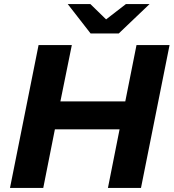

<svg xmlns="http://www.w3.org/2000/svg" viewBox="-20 -921 851 941"><path d="M649 -700H811L671 0H509L566 -287H249L192 0H29L169 -700H332L276 -424H594ZM424 -757 312 -901H423L500 -826L597 -901H713L562 -757Z"/></svg>

Font: Montserrat
Style: Bold Italic
Weight: 700
Italic angle: -11.3°
Designer: Julieta Ulanovsky
Foundry: Julieta Ulanovsky
Version: Version 9.000; ttfautohint (v1.8.4.7-5d5b)